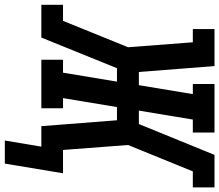

<svg xmlns="http://www.w3.org/2000/svg" viewBox="-86 -698 930 815"><g transform="rotate(90 379.5 -290.0)"><path d="M568 155 594 0H507L482 -321H426L388 -92H431V0H225V-92H280L318 -321H261L131 0H-8V-92H60L172 -368L151 -643H95V-735H252L277 -414H333L371 -643H328V-735H534V-643H479L441 -414H498L629 -735H767V-643H699L587 -368L608 -92H707L666 155Z"/></g></svg>

Font: Iosevka Etoile SmBdObl
Style: Regular
Weight: 600
Italic angle: -9°
Designer: Belleve Invis
Foundry: Belleve Invis
Version: Version 15.5.2; ttfautohint (v1.8.4)